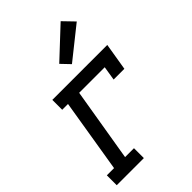

<svg xmlns="http://www.w3.org/2000/svg" viewBox="-230 -870 961 961"><g transform="rotate(-45 250.0 -389.5)"><path d="M8 0V-70H59L123 -460H82V-530H471L447 -385H371L383 -460H202L137 -70H200V0ZM278 -587 234 -633 390 -779 446 -721Z"/></g></svg>

Font: Iosevka Slab Oblique
Style: Regular
Weight: 400
Italic angle: -9°
Monospace: yes
Designer: Belleve Invis
Foundry: Belleve Invis
Version: Version 11.1.1; ttfautohint (v1.8.3)